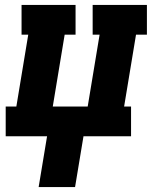

<svg xmlns="http://www.w3.org/2000/svg" viewBox="-20 -550 640 775"><path d="M136 205 170 0H3V-120H46L94 -410H67V-530H285V-410H241L193 -120H334L382 -410H354V-530H573V-410H529L481 -120H509V0H317L283 205Z"/></svg>

Font: Iosevka Slab HvExObl
Style: Regular
Weight: 900
Width: 7
Italic angle: -9°
Monospace: yes
Designer: Belleve Invis
Foundry: Belleve Invis
Version: Version 11.1.1; ttfautohint (v1.8.3)